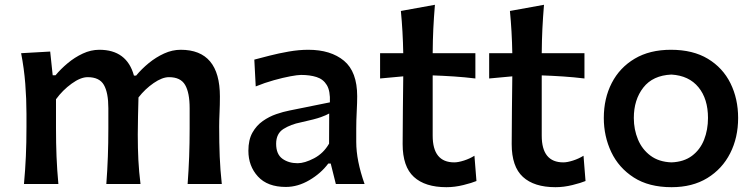

<svg xmlns="http://www.w3.org/2000/svg" viewBox="-20 -757 3103 790"><path d="M752 0Q756.3 -58.6 758.3 -112.8Q760.3 -167 760.3 -229.5V-312Q760.3 -375.5 741.7 -407.5Q723.1 -439.5 675.3 -439.5Q647.5 -439.5 612.3 -415.3Q577.1 -391.1 549.8 -356Q548.8 -323.2 547.9 -279.5Q546.9 -235.8 546.9 -203.1Q546.9 -147 549.3 -98.9Q551.8 -50.8 558.1 0H417.5Q421.9 -58.6 423.8 -112.8Q425.8 -167 425.8 -229.5V-312Q425.8 -375.5 407.5 -407.5Q389.2 -439.5 340.8 -439.5Q311.5 -439.5 274.7 -412.8Q237.8 -386.2 210.4 -348.6V-229.5Q210.4 -167 212.6 -112.8Q214.8 -58.6 220.2 0H78.6Q84 -58.6 86.4 -113.5Q88.9 -168.5 88.9 -235.4V-289.1Q88.9 -349.6 84 -412.4Q79.1 -475.1 66.9 -538.1L186.5 -544.9L196.8 -447.3H208.5Q229.5 -472.7 258.3 -496.8Q287.1 -521 320.6 -536.6Q354 -552.2 388.7 -552.2Q502 -552.2 531.2 -445.8H540Q562.5 -473.1 592 -497.3Q621.6 -521.5 655.3 -536.9Q689 -552.2 723.6 -552.2Q884.8 -552.2 884.8 -359.9Q884.8 -324.7 883.3 -293Q881.8 -261.2 881.8 -235.4Q881.8 -168.5 884 -113.5Q886.2 -58.6 892.6 0Z M1156.2 12.2Q1080.6 12.2 1041.3 -30.8Q1002 -73.7 1002 -136.7Q1002 -181.6 1018.6 -211.2Q1035.2 -240.7 1061.3 -259Q1087.4 -277.3 1116.7 -287.4Q1146 -297.4 1170.9 -302.2L1337.4 -335.9Q1339.4 -382.8 1324.7 -407Q1310.1 -431.2 1282.7 -439.9Q1255.4 -448.7 1218.8 -448.7Q1204.6 -448.7 1174.6 -443.1Q1144.5 -437.5 1106.9 -427Q1069.3 -416.5 1032.2 -401.4L1026.4 -511.7Q1052.2 -518.6 1089.4 -528.1Q1126.5 -537.6 1168.2 -544.9Q1210 -552.2 1248.5 -552.2Q1340.8 -552.2 1395.3 -507.1Q1449.7 -461.9 1449.7 -360.8Q1449.7 -335.9 1447.8 -298.6Q1445.8 -261.2 1445.8 -228.5V-172.9Q1445.8 -96.7 1480 0H1361.8L1340.8 -84H1330.6Q1300.8 -43.9 1253.2 -15.9Q1205.6 12.2 1156.2 12.2ZM1204.6 -85.4Q1233.4 -85.4 1272.2 -105.7Q1311 -126 1334 -166L1334.5 -290Q1322.8 -283.2 1300 -274.9Q1277.3 -266.6 1217.3 -253.4Q1177.2 -245.6 1146.7 -226.6Q1116.2 -207.5 1116.2 -165.5Q1116.2 -122.6 1141.8 -104Q1167.5 -85.4 1204.6 -85.4Z M1816.9 13.2Q1729 13.2 1682.9 -29.1Q1636.7 -71.3 1636.7 -164.1Q1636.7 -236.3 1637.7 -307.1Q1638.7 -377.9 1639.2 -442.9L1543.9 -434.1V-538.1H1639.2Q1637.7 -627 1629.4 -711.9L1769.5 -737.3Q1765.1 -683.6 1762.9 -638.4Q1760.7 -593.3 1760.3 -538.1H1936V-434.1Q1892.1 -439.5 1847.7 -442.4Q1803.2 -445.3 1760.3 -446.8V-198.7Q1760.3 -88.9 1849.1 -88.9Q1865.2 -88.9 1888.9 -96.4Q1912.6 -104 1932.1 -116.2L1940.4 -12.2Q1921.9 -4.4 1886.5 4.4Q1851.1 13.2 1816.9 13.2Z M2265.6 13.2Q2177.7 13.2 2131.6 -29.1Q2085.4 -71.3 2085.4 -164.1Q2085.4 -236.3 2086.4 -307.1Q2087.4 -377.9 2087.9 -442.9L1992.7 -434.1V-538.1H2087.9Q2086.4 -627 2078.1 -711.9L2218.3 -737.3Q2213.9 -683.6 2211.7 -638.4Q2209.5 -593.3 2209 -538.1H2384.8V-434.1Q2340.8 -439.5 2296.4 -442.4Q2252 -445.3 2209 -446.8V-198.7Q2209 -88.9 2297.9 -88.9Q2314 -88.9 2337.6 -96.4Q2361.3 -104 2380.9 -116.2L2389.2 -12.2Q2370.6 -4.4 2335.2 4.4Q2299.8 13.2 2265.6 13.2Z M2743.2 13.2Q2649.9 13.2 2587.9 -26.6Q2525.9 -66.4 2495.1 -131.3Q2464.4 -196.3 2464.4 -271.5Q2464.4 -352.1 2497.1 -415.5Q2529.8 -479 2591.6 -515.6Q2653.3 -552.2 2740.7 -552.2Q2831.1 -552.2 2892.6 -515.1Q2954.1 -478 2985.6 -414.3Q3017.1 -350.6 3017.1 -271.5Q3017.1 -190.9 2984.4 -126.5Q2951.7 -62 2890.4 -24.4Q2829.1 13.2 2743.2 13.2ZM2742.7 -88.9Q2793.9 -90.8 2827.4 -116Q2860.8 -141.1 2877 -182.1Q2893.1 -223.1 2893.1 -271.5Q2893.1 -350.1 2854 -397.9Q2814.9 -445.8 2742.7 -450.2Q2666 -446.8 2627 -396.7Q2587.9 -346.7 2587.9 -271.5Q2587.9 -224.1 2605 -183.1Q2622.1 -142.1 2656.5 -116.5Q2690.9 -90.8 2742.7 -88.9Z"/></svg>

Font: Pinar-DS3-FD SemiBold
Style: Regular
Weight: 600
Designer: Amin Abedi
Version: Version 3.000